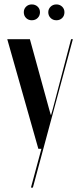

<svg xmlns="http://www.w3.org/2000/svg" viewBox="-20 -672 362 867"><path d="M12.8 -495 153.2 0H167L119.8 175H128.5L309 -495H301L219.2 -183L211 -153.8H209L200.8 -183L115 -495ZM87.5 -616.8Q87.5 -600.8 97.9 -590.6Q108.2 -580.5 123.5 -580.5Q139.8 -580.5 150.1 -590.9Q160.5 -601.2 160.5 -616.8Q160.5 -632 150 -642Q139.5 -652 123.5 -652Q108.2 -652 97.9 -642Q87.5 -632 87.5 -616.8ZM198 -616.8Q198 -601.5 208.4 -591Q218.8 -580.5 234.8 -580.5Q250.2 -580.5 260.6 -590.5Q271 -600.5 271 -616.8Q271 -632 260.5 -642Q250 -652 234.8 -652Q218.8 -652 208.4 -641.6Q198 -631.2 198 -616.8Z"/></svg>

Font: Moniqa Black
Style: Regular
Weight: 900
Designer: Rajesh Rajput
Foundry: Rajesh Rajput
Version: Version 1.000